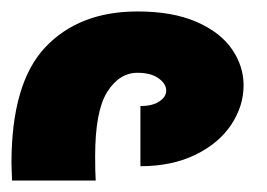

<svg xmlns="http://www.w3.org/2000/svg" viewBox="-272 -952 465 335"><path d="M-27 -767Q-6 -767 6 -775Q18 -783 18 -794Q18 -806 4.5 -815.5Q-9 -825 -32 -825Q-64 -825 -85 -791.5Q-106 -758 -106 -679Q-106 -652 -105 -637H-251L-252 -667Q-252 -807 -193 -869.5Q-134 -932 -32 -932Q29 -932 70.5 -914Q112 -896 132.5 -866.5Q153 -837 153 -803Q153 -767 131.5 -734.5Q110 -702 69 -682Q28 -662 -27 -662Z"/></svg>

Font: Montserrat arm2
Style: Bold
Weight: 700
Designer: Julieta Ulanovsky
Foundry: Julieta Ulanovsky
Version: Version 6.000